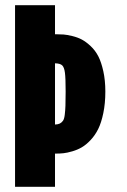

<svg xmlns="http://www.w3.org/2000/svg" viewBox="-20 -720 490 740"><path d="M196 -588Q212 -588 225.2 -587Q238.5 -586 259 -581Q279.5 -576 295.5 -567.5Q311.5 -559 329.2 -542.5Q347 -526 358.8 -503.2Q370.5 -480.5 378.2 -445.5Q386 -410.5 386 -367Q386 -321.5 378.2 -284.2Q370.5 -247 358.5 -222.8Q346.5 -198.5 329.2 -180.2Q312 -162 295.2 -152.2Q278.5 -142.5 258.8 -136.8Q239 -131 225 -129.5Q211 -128 196 -128H192V0H38V-700H192V-588ZM233 -367Q233 -419.5 230.2 -440Q227.5 -460.5 219.8 -468Q212 -475.5 192 -476V-240Q204 -240.5 210.8 -244Q217.5 -247.5 222.5 -254.2Q227.5 -261 229.5 -277Q231.5 -293 232.2 -312.2Q233 -331.5 233 -367Z"/></svg>

Font: League Mono Condensed ExtraBold
Style: Regular
Weight: 800
Width: 1
Designer: Tyler Finck
Foundry: The League of Moveable Type / Tyler Finck
Version: Version 2.210